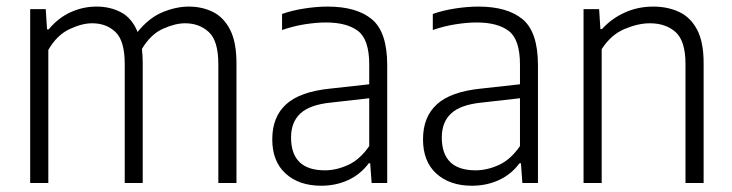

<svg xmlns="http://www.w3.org/2000/svg" viewBox="-20 -570 2280 598"><path d="M74 0V-541.5H122.5L126.5 -478.5H131.5Q161.5 -514.5 200 -532Q238.5 -549.5 281 -549.5Q323.5 -549.5 357.2 -531.5Q391 -513.5 408.5 -470.5Q444.5 -515 486.8 -532.2Q529 -549.5 568 -549.5Q609.5 -549.5 643.2 -532.8Q677 -516 696.8 -477.2Q716.5 -438.5 716.5 -372.5V0H660V-370.5Q660 -442.5 630.5 -470Q601 -497.5 556.5 -497.5Q526 -497.5 487.8 -480.5Q449.5 -463.5 422 -417.5Q424.5 -397 424.5 -373.5V0H368.5V-370.5Q368.5 -442.5 340 -470Q311.5 -497.5 267 -497.5Q235 -497.5 196 -479Q157 -460.5 130.5 -414.5V0Z M980.5 8.5Q911.5 8.5 869.8 -29.2Q828 -67 828 -136Q828 -206 871.2 -245.2Q914.5 -284.5 1008 -294L1130 -307.5V-369Q1130 -446.5 1095.5 -473.2Q1061 -500 995 -500Q966 -500 930.2 -494.5Q894.5 -489 858.5 -476.5V-526.5Q889 -537.5 927.8 -543.5Q966.5 -549.5 1000.5 -549.5Q1091 -549.5 1138.5 -509.8Q1186 -470 1186 -367V0H1137.5L1133 -61.5H1128.5Q1103 -27 1064.5 -9.2Q1026 8.5 980.5 8.5ZM886.5 -142Q886.5 -39.5 992 -39.5Q1027.5 -39.5 1064.2 -56.2Q1101 -73 1130 -115V-264L1010.5 -250.5Q945.5 -244 916 -217Q886.5 -190 886.5 -142Z M1450 8.5Q1381 8.5 1339.2 -29.2Q1297.5 -67 1297.5 -136Q1297.5 -206 1340.8 -245.2Q1384 -284.5 1477.5 -294L1599.5 -307.5V-369Q1599.5 -446.5 1565 -473.2Q1530.5 -500 1464.5 -500Q1435.5 -500 1399.8 -494.5Q1364 -489 1328 -476.5V-526.5Q1358.5 -537.5 1397.2 -543.5Q1436 -549.5 1470 -549.5Q1560.5 -549.5 1608 -509.8Q1655.5 -470 1655.5 -367V0H1607L1602.5 -61.5H1598Q1572.5 -27 1534 -9.2Q1495.5 8.5 1450 8.5ZM1356 -142Q1356 -39.5 1461.5 -39.5Q1497 -39.5 1533.8 -56.2Q1570.5 -73 1599.5 -115V-264L1480 -250.5Q1415 -244 1385.5 -217Q1356 -190 1356 -142Z M1797.5 0V-541.5H1846L1850 -479.5H1855Q1885.5 -513 1926.5 -531.2Q1967.5 -549.5 2014.5 -549.5Q2059.5 -549.5 2095.2 -532.8Q2131 -516 2151.2 -477.5Q2171.5 -439 2171.5 -373.5V0H2115V-371Q2115 -442 2084.5 -469.8Q2054 -497.5 2003.5 -497.5Q1968 -497.5 1925.5 -479.8Q1883 -462 1854 -417V0Z"/></svg>

Font: Encode Sans Semi Condensed Light
Style: Regular
Weight: 300
Width: 4
Designer: Multiple Designers
Foundry: Impallari Type
Version: Version 3.000; ttfautohint (v1.8.3) -l 8 -r 50 -G 200 -x 14 